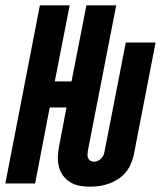

<svg xmlns="http://www.w3.org/2000/svg" viewBox="-39 -690 609 722"><path d="M299 12Q279 12 260 8.5Q241 5 225.5 -4.5Q210 -14 199 -28.5Q188 -43 183 -61Q178 -79 178.5 -99Q179 -119 183 -139L211 -286H148L93 0H-19L111 -670H223L167 -384H230L286 -670H398L291 -121Q290 -114 290 -107Q290 -100 293 -94Q296 -88 302 -85Q308 -82 315 -82Q323 -82 330.5 -86Q338 -90 343.5 -96Q349 -102 351.5 -110Q354 -118 355 -125L434 -530H546L464 -107Q460 -90 452.5 -72.5Q445 -55 432.5 -40.5Q420 -26 403.5 -15.5Q387 -5 369.5 1Q352 7 334 9.5Q316 12 299 12Z"/></svg>

Font: Lode Term
Style: Bold Italic
Weight: 700
Italic angle: -11°
Monospace: yes
Designer: Belleve Invis
Foundry: Belleve Invis
Version: Version 29.2.0